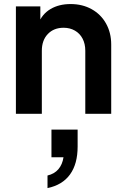

<svg xmlns="http://www.w3.org/2000/svg" viewBox="-20 -576 633 972"><path d="M60.5 -543.5H184.2V-436.5L174 -455.5Q192.5 -504.5 235.4 -530Q278.2 -555.5 337.5 -555.5Q397.2 -555.5 444 -529.5Q490.8 -503.5 516.9 -456.8Q543 -410 543 -350.2V0H411.8V-319Q411.8 -354.2 398 -380.5Q384.2 -406.8 359.1 -421.1Q334 -435.5 302 -435.5Q252.5 -435.5 222.1 -403.8Q191.8 -372 191.8 -319V0H60.5ZM301.5 220H240.5V80H373V166.2Q373 253.8 334.5 307.1Q296 360.5 220.5 376.2V312.5Q255 304.5 275.4 280.9Q295.8 257.2 301.5 220Z"/></svg>

Font: Trafiko Sans Variable
Style: Regular
Weight: 400
Designer: Gumpita Rahayu / Trafiko
Foundry: Tokotype / Trafiko
Version: Version 0.001;FEAKit 1.0